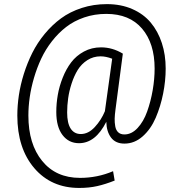

<svg xmlns="http://www.w3.org/2000/svg" viewBox="-20 -716 895 941"><path d="M503.9 -695.8Q573.2 -695.8 628.4 -671.6Q683.6 -647.5 719 -605Q754.4 -562.5 773.2 -505.1Q792 -447.8 792 -379.9Q792 -319.8 779.5 -257.3Q767.1 -194.8 743.2 -138.9Q719.2 -83 679.2 -47.6Q639.2 -12.2 589.8 -12.2Q546.4 -12.2 524.2 -41.7Q502 -71.3 501 -119.1Q448.2 -14.2 367.2 -14.2Q316.9 -14.2 286.4 -54.2Q255.9 -94.2 255.9 -167Q255.9 -208.5 263.2 -250.7Q270.5 -293 287.4 -335.4Q304.2 -377.9 328.9 -410.4Q353.5 -442.9 391.4 -463.4Q429.2 -483.9 475.1 -483.9Q531.2 -483.9 582 -453.1L545.9 -178.2Q542.5 -153.3 542 -134.5Q541.5 -115.7 544.9 -96.7Q548.3 -77.6 559.6 -67.4Q570.8 -57.1 589.8 -57.1Q625 -57.1 654.3 -88.6Q683.6 -120.1 701.2 -169.4Q718.8 -218.8 728.3 -273.7Q737.8 -328.6 737.8 -379.9Q737.8 -503.4 676.3 -575.7Q614.7 -647.9 501 -647.9Q443.4 -647.9 392.8 -630.6Q342.3 -613.3 304.2 -583.7Q266.1 -554.2 234.6 -513.9Q203.1 -473.6 182.1 -428.7Q161.1 -383.8 146.7 -334.7Q132.3 -285.6 125.7 -239.5Q119.1 -193.4 119.1 -149.9Q119.1 -9.8 186.8 73Q254.4 155.8 372.1 155.8Q457.5 155.8 534.2 123L542 168.9Q496.6 187 456.8 196Q417 205.1 368.2 205.1Q231 205.1 147.9 107.9Q64.9 10.7 64.9 -149.9Q64.9 -198.2 72.5 -249.3Q80.1 -300.3 96.9 -354Q113.8 -407.7 138.4 -457Q163.1 -506.3 199.2 -550Q235.4 -593.8 279.1 -626Q322.8 -658.2 380.6 -677Q438.5 -695.8 503.9 -695.8ZM376 -59.1Q413.1 -59.1 444.6 -93.3Q476.1 -127.4 494.1 -170.9L529.8 -428.2Q499 -439.9 473.1 -439.9Q437.5 -439.9 408.4 -421.4Q379.4 -402.8 361.3 -373.8Q343.3 -344.7 331.1 -307.1Q318.8 -269.5 314 -234.1Q309.1 -198.7 309.1 -165Q309.1 -112.3 326.4 -85.7Q343.8 -59.1 376 -59.1Z"/></svg>

Font: Fira Sans Compressed Light
Style: Italic
Weight: 300
Width: 3
Italic angle: -8°
Designer: Carrois Corporate & Edenspiekermann AG
Foundry: Carrois Corporate GbR & Edenspiekermann AG
Version: Version 4.203;PS 004.203;hotconv 1.0.88;makeotf.lib2.5.64775